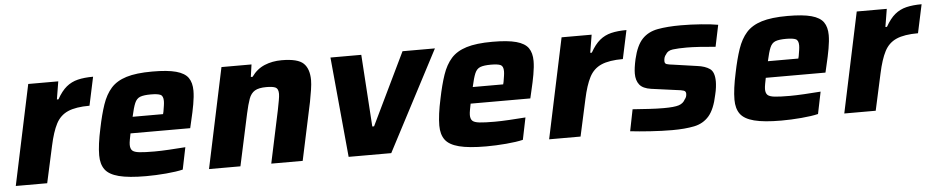

<svg xmlns="http://www.w3.org/2000/svg" viewBox="-36 -742 4742 974"><g transform="rotate(-5 2335.5 -255.0)"><path d="M13 0 121 -510H274L259 -419H267Q290 -460 315.5 -481Q341 -502 374 -510Q407 -518 452 -518L421 -373Q351 -373 311 -355.5Q271 -338 250 -297.5Q229 -257 214 -187L173 0Z M676 8Q588 8 538 -5Q488 -18 468 -45.5Q448 -73 448 -118Q448 -145 452.5 -179Q457 -213 466 -254Q480 -323 497 -373Q514 -423 542.5 -455Q571 -487 621 -502.5Q671 -518 753 -518Q831 -518 874.5 -506Q918 -494 935.5 -469Q953 -444 953 -403Q953 -374 946 -334.5Q939 -295 929 -254L920 -215H616Q613 -200 610 -184Q607 -168 607 -158Q607 -138 616.5 -128.5Q626 -119 652.5 -116Q679 -113 730 -113Q760 -113 804 -115.5Q848 -118 887 -121L864 -9Q831 -1 778 3.5Q725 8 676 8ZM634 -298H789L792 -310Q795 -328 797 -341Q799 -354 799 -364Q799 -390 784.5 -396.5Q770 -403 736 -403Q700 -403 681.5 -396Q663 -389 653.5 -366.5Q644 -344 634 -298Z M997 0 1105 -510H1258L1249 -447H1258Q1285 -485 1324.5 -501.5Q1364 -518 1412 -518Q1494 -518 1523 -490Q1552 -462 1552 -404Q1552 -385 1547.5 -355.5Q1543 -326 1537 -295L1474 0H1314L1371 -268Q1376 -294 1380 -315.5Q1384 -337 1384 -349Q1384 -375 1370 -382Q1356 -389 1323 -389Q1284 -389 1264 -377Q1244 -365 1234 -337.5Q1224 -310 1214 -264L1157 0Z M1708 0 1660 -510H1817L1841 -143H1850L2027 -510H2192L1925 0Z M2408 8Q2320 8 2270 -5Q2220 -18 2200 -45.5Q2180 -73 2180 -118Q2180 -145 2184.5 -179Q2189 -213 2198 -254Q2212 -323 2229 -373Q2246 -423 2274.5 -455Q2303 -487 2353 -502.5Q2403 -518 2485 -518Q2563 -518 2606.5 -506Q2650 -494 2667.5 -469Q2685 -444 2685 -403Q2685 -374 2678 -334.5Q2671 -295 2661 -254L2652 -215H2348Q2345 -200 2342 -184Q2339 -168 2339 -158Q2339 -138 2348.5 -128.5Q2358 -119 2384.5 -116Q2411 -113 2462 -113Q2492 -113 2536 -115.5Q2580 -118 2619 -121L2596 -9Q2563 -1 2510 3.5Q2457 8 2408 8ZM2366 -298H2521L2524 -310Q2527 -328 2529 -341Q2531 -354 2531 -364Q2531 -390 2516.5 -396.5Q2502 -403 2468 -403Q2432 -403 2413.5 -396Q2395 -389 2385.5 -366.5Q2376 -344 2366 -298Z M2729 0 2837 -510H2990L2975 -419H2983Q3006 -460 3031.5 -481Q3057 -502 3090 -510Q3123 -518 3168 -518L3137 -373Q3067 -373 3027 -355.5Q2987 -338 2966 -297.5Q2945 -257 2930 -187L2889 0Z M3355 8Q3304 8 3244 4Q3184 0 3142 -5L3164 -115Q3206 -112 3247 -109.5Q3288 -107 3322 -107Q3376 -107 3399 -114.5Q3422 -122 3432 -142Q3442 -153 3442 -170Q3442 -182 3431.5 -186Q3421 -190 3392 -193L3267 -210Q3225 -216 3208 -237.5Q3191 -259 3191 -294Q3191 -322 3201 -367Q3217 -436 3247.5 -468Q3278 -500 3327 -509Q3376 -518 3445 -518Q3495 -518 3548.5 -514Q3602 -510 3634 -504L3611 -394Q3570 -398 3530.5 -400.5Q3491 -403 3465 -403Q3421 -403 3394 -399.5Q3367 -396 3357 -377Q3346 -365 3346 -344Q3346 -332 3355.5 -328.5Q3365 -325 3392 -322L3510 -305Q3550 -300 3573.5 -283.5Q3597 -267 3597 -218Q3597 -207 3595 -189.5Q3593 -172 3588 -152Q3573 -79 3543.5 -45Q3514 -11 3467.5 -1.5Q3421 8 3355 8Z M3911 8Q3823 8 3773 -5Q3723 -18 3703 -45.5Q3683 -73 3683 -118Q3683 -145 3687.5 -179Q3692 -213 3701 -254Q3715 -323 3732 -373Q3749 -423 3777.5 -455Q3806 -487 3856 -502.5Q3906 -518 3988 -518Q4066 -518 4109.5 -506Q4153 -494 4170.5 -469Q4188 -444 4188 -403Q4188 -374 4181 -334.5Q4174 -295 4164 -254L4155 -215H3851Q3848 -200 3845 -184Q3842 -168 3842 -158Q3842 -138 3851.5 -128.5Q3861 -119 3887.5 -116Q3914 -113 3965 -113Q3995 -113 4039 -115.5Q4083 -118 4122 -121L4099 -9Q4066 -1 4013 3.5Q3960 8 3911 8ZM3869 -298H4024L4027 -310Q4030 -328 4032 -341Q4034 -354 4034 -364Q4034 -390 4019.5 -396.5Q4005 -403 3971 -403Q3935 -403 3916.5 -396Q3898 -389 3888.5 -366.5Q3879 -344 3869 -298Z M4232 0 4340 -510H4493L4478 -419H4486Q4509 -460 4534.5 -481Q4560 -502 4593 -510Q4626 -518 4671 -518L4640 -373Q4570 -373 4530 -355.5Q4490 -338 4469 -297.5Q4448 -257 4433 -187L4392 0Z"/></g></svg>

Font: Saira
Style: Bold Italic
Weight: 700
Italic angle: -12°
Designer: Hector Gatti with collaboration of the Omnibus-Type team
Foundry: Omnibus-Type
Version: Version 1.100; ttfautohint (v1.8.3)